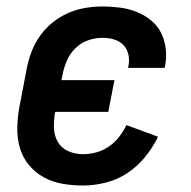

<svg xmlns="http://www.w3.org/2000/svg" viewBox="-20 -562 590 594"><path d="M237 12Q204 12 173 6.5Q142 1 115.5 -13.5Q89 -28 69.5 -51.5Q50 -75 41.5 -104.5Q33 -134 33.5 -166.5Q34 -199 40 -231L63 -351Q68 -377 78 -403Q88 -429 104.5 -452Q121 -475 143.5 -493Q166 -511 191.5 -522Q217 -533 244 -537.5Q271 -542 297 -542Q324 -542 351 -538.5Q378 -535 402 -525.5Q426 -516 446 -500Q466 -484 477.5 -462Q489 -440 492.5 -413Q496 -386 491 -359L489 -352H376L377 -356Q381 -374 377.5 -392Q374 -410 362 -422.5Q350 -435 332.5 -440Q315 -445 297 -445Q275 -445 253 -437.5Q231 -430 214 -413.5Q197 -397 187.5 -375.5Q178 -354 174 -333L170 -314H334L315 -216H151L150 -213Q146 -189 147 -165Q148 -141 159.5 -122Q171 -103 192 -94Q213 -85 237 -85Q257 -85 277.5 -90.5Q298 -96 316.5 -108.5Q335 -121 348.5 -138.5Q362 -156 371 -175L469 -139Q453 -106 429 -76.5Q405 -47 374 -26.5Q343 -6 307 3Q271 12 237 12Z"/></svg>

Font: Lode Term
Style: Bold Italic
Weight: 700
Italic angle: -11°
Monospace: yes
Designer: Belleve Invis
Foundry: Belleve Invis
Version: Version 29.2.0